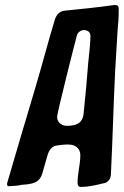

<svg xmlns="http://www.w3.org/2000/svg" viewBox="-20 -749 490 760"><path d="M15 -12C28 -12 41 -14 54 -15C65 -18 74 -18 85 -19C117 -23 137 -30 147 -61L168 -134C174 -155 185 -168 200 -172C215 -175 232 -177 251 -177L262 -176C283 -173 298 -157 298 -135C298 -98 287 -63 287 -26C287 -15 291 -9 300 -9C327 -9 361 -16 387 -23C396 -24 404 -27 409 -34C416 -41 419 -49 419 -60C426 -197 429 -334 436 -471C439 -522 442 -571 445 -622C448 -653 450 -681 450 -712C450 -729 444 -729 431 -729C399 -725 367 -720 335 -717L238 -707C217 -705 204 -693 197 -671C170 -582 147 -493 120 -402C83 -277 46 -155 10 -30C9 -27 8 -24 8 -20C8 -15 10 -12 15 -12ZM206 -287C206 -301 277 -583 285 -611C289 -622 301 -630 312 -630C324 -630 338 -624 338 -607C338 -576 332 -530 329 -498C324 -432 318 -366 311 -300C307 -257 276 -251 244 -251C225 -251 206 -264 206 -287Z"/></svg>

Font: Bangerz
Style: Regular
Weight: 400
Designer: vernon adams
Foundry: Vernon Adams
Version: Version 2.10;December 28, 2023;FontCreator 13.0.0.2683 64-bi